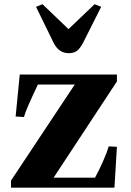

<svg xmlns="http://www.w3.org/2000/svg" viewBox="-20 -870 605 890"><path d="M31 0V-33L326.5 -478H155.5Q126.5 -416.5 111.8 -382.8Q97 -349 91 -327.5L52.5 -330L71.5 -524.5H522V-492.5L228.5 -46.5H420.5Q442 -86.5 459.2 -125.8Q476.5 -165 484 -191.5L522 -189.5L510.5 0ZM299 -623.5Q253 -623.5 229 -670.5L147 -838.5L177 -850.5L297.5 -735L418.5 -850.5L449 -838.5L364.5 -670.5Q350.5 -644.5 336.2 -634Q322 -623.5 299 -623.5Z"/></svg>

Font: Libre Caslon Text
Style: Bold
Weight: 700
Designer: Pablo Impallari, Rodrigo Fuenzalida, Katja Schimmel
Foundry: Pablo Impallari, Rodrigo Fuenzalida
Version: Version 2.000